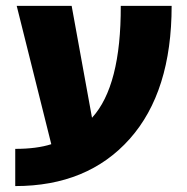

<svg xmlns="http://www.w3.org/2000/svg" viewBox="-20 -544 627 645"><path d="M289.1 -148.4Q386.7 -254.9 385.7 -524.4H556.6Q556.6 -235.4 415.5 -77.1Q274.4 81.1 31.2 81.1V-43.9Q103.5 -43.9 152.3 -59.6L36.1 -524.4H220.7Z"/></svg>

Font: Gen Shin Gothic Heavy
Style: Bold
Weight: 900
Designer: [Source Han Sans]
Ryoko NISHIZUKA  (kana & ideographs); Paul D. Hunt (Latin, Greek & Cyrillic); Wenlong ZHANG  (bopomofo
Version: Version 1.002.20150607